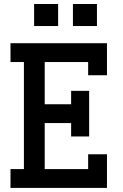

<svg xmlns="http://www.w3.org/2000/svg" viewBox="-20 -917 602 937"><path d="M146.5 -790V-897.5H263.7V-790ZM335.9 -790V-897.5H453.1V-790ZM31.2 0V-91.8H96.7V-614.3H31.2V-706.1H502V-549.8H410.2V-614.3H198.2V-408.2H327.1V-473.6H415V-251H327.1V-316.4H198.2V-91.8H410.2V-164.1H502V0Z"/></svg>

Font: Kay Pho Du
Style: Bold
Weight: 700
Designer: Victor Gaultney, Khu Oo Reh
Foundry: SIL International
Version: Version 3.000